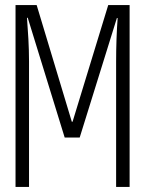

<svg xmlns="http://www.w3.org/2000/svg" viewBox="-20 -734 570 754"><path d="M41 0H94V-493C94 -553 90 -610 86 -664H89L234 -194H293L439 -663H442C438 -610 436 -549 436 -492V0H489V-714H405L265 -256H262L124 -714H41Z"/></svg>

Font: Noto Sans Mono Condensed Light
Style: Regular
Weight: 300
Width: 3
Designer: Monotype Design Team
Foundry: Monotype Imaging Inc.
Version: Version 2.014